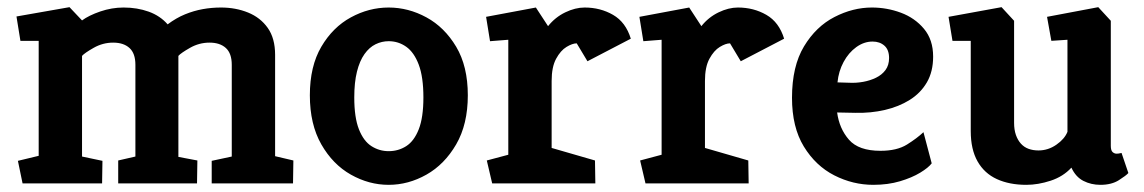

<svg xmlns="http://www.w3.org/2000/svg" viewBox="-20 -512 3194 536"><path d="M43 0 30 -63 88 -77V-398H37L26 -466L174 -492L209 -455Q228 -469 260 -480Q292 -491 325 -491Q363 -491 395 -479.5Q427 -468 448 -444Q472 -462 496.5 -472Q521 -482 546 -486.5Q571 -491 597 -491Q638 -491 672.5 -477Q707 -463 727.5 -434Q748 -405 748 -359V-76L799 -64L798 0H571V-63L627 -75V-331Q627 -363 610.5 -378Q594 -393 565 -393Q536 -393 510.5 -378.5Q485 -364 478 -356V-74L531 -64L530 0H310V-64L358 -75V-331Q358 -363 341.5 -378Q325 -393 296 -393Q267 -393 241.5 -378.5Q216 -364 209 -356V-75L266 -63L265 0Z M1065 4Q1010 4 959.5 -24.5Q909 -53 877 -109Q845 -165 845 -246Q845 -327 877 -381.5Q909 -436 959.5 -463.5Q1010 -491 1065 -491Q1120 -491 1170.5 -463.5Q1221 -436 1253.5 -381.5Q1286 -327 1286 -246Q1286 -165 1253.5 -109Q1221 -53 1170.5 -24.5Q1120 4 1065 4ZM1065 -90Q1092 -90 1114 -104Q1136 -118 1149 -151Q1162 -184 1162 -240Q1162 -297 1149 -331.5Q1136 -366 1114 -381.5Q1092 -397 1065 -397Q1046 -397 1028.5 -388.5Q1011 -380 997.5 -361Q984 -342 976.5 -312Q969 -282 969 -240Q969 -184 982 -151Q995 -118 1017 -104Q1039 -90 1065 -90Z M1354 0 1339 -64 1399 -80V-401L1348 -397L1337 -465L1476 -491L1510 -439Q1530 -464 1558 -477.5Q1586 -491 1612 -491Q1656 -491 1691.5 -470.5Q1727 -450 1741 -404L1620 -341L1590 -391Q1578 -391 1561.5 -381Q1545 -371 1532.5 -348Q1520 -325 1520 -286V-99L1641 -64L1642 0Z M1782 0 1767 -64 1827 -80V-401L1776 -397L1765 -465L1904 -491L1938 -439Q1958 -464 1986 -477.5Q2014 -491 2040 -491Q2084 -491 2119.5 -470.5Q2155 -450 2169 -404L2048 -341L2018 -391Q2006 -391 1989.5 -381Q1973 -371 1960.5 -348Q1948 -325 1948 -286V-99L2069 -64L2070 0Z M2418 4Q2361 4 2309 -22.5Q2257 -49 2224 -103Q2191 -157 2191 -239Q2191 -327 2224.5 -382.5Q2258 -438 2309.5 -464.5Q2361 -491 2414 -491Q2456 -491 2495 -476.5Q2534 -462 2559.5 -431.5Q2585 -401 2585 -354Q2585 -312 2567.5 -282Q2550 -252 2519.5 -233Q2489 -214 2450 -205Q2411 -196 2368 -197L2317 -198Q2323 -153 2350 -122Q2377 -91 2438 -91Q2484 -91 2512 -108.5Q2540 -126 2558 -143L2581 -56Q2572 -44 2549 -30Q2526 -16 2492.5 -6Q2459 4 2418 4ZM2318 -282 2351 -281Q2370 -280 2389.5 -283.5Q2409 -287 2425.5 -295Q2442 -303 2452 -316.5Q2462 -330 2462 -350Q2462 -373 2449 -384.5Q2436 -396 2416 -396Q2392 -396 2370.5 -380.5Q2349 -365 2335 -339Q2321 -313 2318 -282Z M2845 4Q2798 4 2763 -12Q2728 -28 2709 -61.5Q2690 -95 2690 -146V-398H2639L2628 -465L2776 -492L2811 -454V-169Q2811 -150 2816 -135.5Q2821 -121 2830 -111Q2839 -101 2851.5 -96.5Q2864 -92 2879 -92Q2906 -92 2929 -108Q2952 -124 2960 -144V-401L2915 -398L2903 -465L3046 -492L3081 -454V-105Q3081 -92 3086 -87.5Q3091 -83 3097 -83Q3102 -83 3106 -84Q3110 -85 3111 -85L3130 -29Q3124 -22 3103.5 -9Q3083 4 3052 4Q3026 4 3004.5 -7Q2983 -18 2971 -44Q2948 -19 2913 -7.5Q2878 4 2845 4Z"/></svg>

Font: Kreon Light
Style: Bold
Weight: 700
Version: Version 2.002